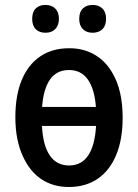

<svg xmlns="http://www.w3.org/2000/svg" viewBox="-20 -745 558 775"><path d="M257.8 9.8Q194.8 9.8 147.9 -21.2Q101.1 -52.2 73.7 -111.3Q58.1 -144 50 -184.1Q42 -224.1 42 -271.5Q42 -360.4 67.9 -422.4Q93.8 -484.4 142.3 -517.3Q190.9 -550.3 259.3 -550.3Q317.4 -550.3 361.8 -524.4Q406.2 -498.5 433.6 -450.7Q475.1 -380.4 475.1 -270.5Q475.1 -182.1 449 -119.4Q422.9 -56.6 374.3 -23.4Q325.7 9.8 257.8 9.8ZM258.8 -77.1Q309.1 -77.1 336.2 -117.9Q363.3 -158.7 367.7 -236.8H149.4Q153.3 -158.2 180.9 -117.7Q208.5 -77.1 258.8 -77.1ZM149.9 -313.5H367.2Q361.3 -386.7 334.2 -424.6Q307.1 -462.4 258.3 -462.4Q209 -462.4 182.1 -424.3Q155.3 -386.2 149.9 -313.5ZM354 -612.8Q329.1 -612.8 314.5 -627.4Q299.8 -642.1 299.8 -668.9Q299.8 -696.8 314.5 -710.9Q329.1 -725.1 354 -725.1Q378.4 -725.1 393.3 -710.7Q408.2 -696.3 408.2 -668.9Q408.2 -642.1 393.6 -627.4Q378.9 -612.8 354 -612.8ZM163.6 -612.8Q138.7 -612.8 124.3 -627.2Q109.9 -641.6 109.9 -668.9Q109.9 -696.8 124.3 -710.9Q138.7 -725.1 163.6 -725.1Q188.5 -725.1 203.1 -710.4Q217.8 -695.8 217.8 -668.9Q217.8 -642.6 203.1 -627.7Q188.5 -612.8 163.6 -612.8Z"/></svg>

Font: Open Sans
Style: Regular
Weight: 600
Width: 3
Foundry: Ascender Corporation
Version: Version 1.000